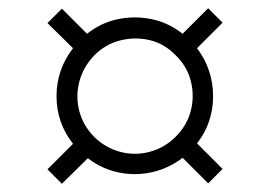

<svg xmlns="http://www.w3.org/2000/svg" viewBox="-20 -543 655 466"><path d="M130.2 -97 95.2 -132 157.2 -194Q117.2 -245 117.2 -309.5Q117.2 -374 157.2 -426L95.2 -487L130.2 -522L191.2 -461Q225.2 -488 266.2 -496.5Q307.2 -505 348.2 -496.5Q389.2 -488 423.2 -461L485.2 -523L520.2 -488L458.2 -426Q497.2 -374 497.2 -309.5Q497.2 -245 458.2 -195L520.2 -133L485.2 -98L423.2 -160Q389.2 -134 348.7 -125Q308.2 -116 267.7 -124.5Q227.2 -133 193.2 -159ZM208.2 -211Q236.2 -184 271.7 -174.5Q307.2 -165 343.2 -174.5Q379.2 -184 406.2 -211Q434.2 -239 443.2 -274.5Q452.2 -310 443.2 -346Q434.2 -382 406.2 -409Q379.2 -437 343.7 -445.5Q308.2 -454 272.2 -445Q236.2 -436 209.2 -409Q182.2 -381 172.7 -345.5Q163.2 -310 172.2 -274.5Q181.2 -239 208.2 -211Z"/></svg>

Font: Wittgenstein
Style: Italic
Weight: 400
Italic angle: -11°
Designer: Jörg Drees
Foundry: Jörg Drees
Version: Version 1.500